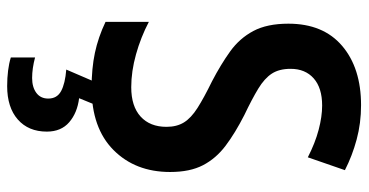

<svg xmlns="http://www.w3.org/2000/svg" viewBox="-260 -504 1004 523"><g transform="rotate(90 241.5 -242.0)"><path d="M448 -204Q448 -109 388 -49.5Q328 10 219 10Q166 10 123.5 1Q81 -8 39 -28V-146Q81 -124 127.5 -111Q174 -98 217 -98Q269 -98 297 -123.5Q325 -149 325 -194Q325 -222 313 -241.5Q301 -261 273.5 -278.5Q246 -296 201 -318Q155 -342 119.5 -367.5Q84 -393 64 -430.5Q44 -468 44 -526Q44 -621 104.5 -672.5Q165 -724 266 -724Q315 -724 359.5 -712Q404 -700 443 -680L408 -579Q369 -599 333 -608.5Q297 -618 267 -618Q219 -618 193 -595Q167 -572 167 -532Q167 -501 180 -481Q193 -461 221 -444Q249 -427 293 -406Q342 -381 376.5 -355Q411 -329 429.5 -293.5Q448 -258 448 -204ZM338 132Q338 182 305 211Q272 240 214 240Q192 240 172 237.5Q152 235 136 230V164Q166 172 192 172Q217 172 232.5 160.5Q248 149 248 128Q248 104 227.5 93Q207 82 169 79L203 0H265L247 44Q287 49 312.5 71Q338 93 338 132Z"/></g></svg>

Font: Noto Sans Hebrew Condensed SemiBold
Style: Regular
Weight: 600
Width: 3
Designer: Ben Nathan
Foundry: Google LLC
Version: Version 3.001; ttfautohint (v1.8.4.7-5d5b)